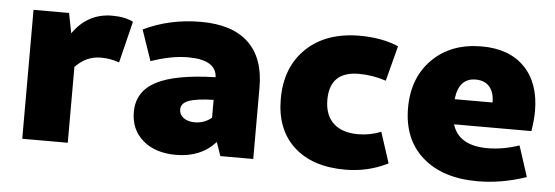

<svg xmlns="http://www.w3.org/2000/svg" viewBox="-40 -609 2100 727"><g transform="rotate(5 1010.0 -245.0)"><path d="M62 0V-490H197L212 -414Q268 -494 361 -494Q409 -494 441 -478L402 -320Q368 -332 332 -332Q276 -332 235 -288V0Z M647 10Q568 10 521 -30.5Q474 -71 474 -138Q474 -216 546 -254Q618 -292 771 -296Q768 -362 661 -362Q597 -362 520 -335L480 -452Q579 -500 698 -500Q817 -500 878.5 -442Q940 -384 940 -272V0H815L797 -52Q741 10 647 10ZM648 -163Q648 -143 664.5 -131Q681 -119 707 -119Q743 -119 771 -142V-210Q704 -208 676 -197Q648 -186 648 -163Z M1290 10Q1165 10 1094.5 -55Q1024 -120 1024 -236Q1024 -357 1099 -428.5Q1174 -500 1302 -500Q1385 -500 1449 -473L1414 -339Q1363 -356 1311 -356Q1200 -356 1200 -248Q1200 -190 1233 -159Q1266 -128 1327 -128Q1373 -128 1414 -145L1452 -28Q1377 10 1290 10Z M1793 10Q1660 10 1583.5 -57.5Q1507 -125 1507 -244Q1507 -359 1578 -429.5Q1649 -500 1765 -500Q1870 -500 1928.5 -440Q1987 -380 1987 -273Q1987 -241 1980 -197H1686Q1710 -118 1820 -118Q1878 -118 1940 -139L1978 -22Q1884 10 1793 10ZM1753 -373Q1689 -373 1680 -292H1824Q1824 -331 1805.5 -352Q1787 -373 1753 -373Z"/></g></svg>

Font: Cantarell Extra Bold
Style: Regular
Weight: 800
Designer: Dave Crossland, Nikolaus Waxweiler, Florian Fecher, Jacques Le Bailly, Eben Sorkin, Alexei Vanyashin, Alexios Zavras, Em
Version: Version 0.303